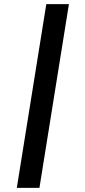

<svg xmlns="http://www.w3.org/2000/svg" viewBox="-20 -725 408 925"><path d="M61 180 203 -705H312L170 180Z"/></svg>

Font: Nunito Sans 7pt Expanded SemiBold
Style: Italic
Weight: 600
Width: 7
Italic angle: -9°
Designer: Vernon Adams
Foundry: Vernon Adams
Version: Version 3.101;gftools[0.9.27]